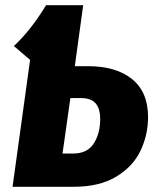

<svg xmlns="http://www.w3.org/2000/svg" viewBox="-20 -714 596 734"><path d="M546 -267Q546 -198 517 -137.5Q488 -77 424 -38.5Q360 0 263 0H28L95 -485L33 -538Q97 -597 156 -694H298L266 -461H316Q424 -461 485 -411.5Q546 -362 546 -267ZM363 -259Q363 -299 345.5 -319Q328 -339 290 -339H249L219 -127H259Q314 -127 338.5 -165.5Q363 -204 363 -259Z"/></svg>

Font: Fira Sans Condensed ExtraBold
Style: Italic
Weight: 800
Width: 3
Italic angle: -8°
Designer: bBox Type GmbH & Carrois Corporate GbR & Edenspiekermann AG
Foundry: bBox Type GmbH & Carrois Corporate GbR & Edenspiekermann AG
Version: Version 4.301